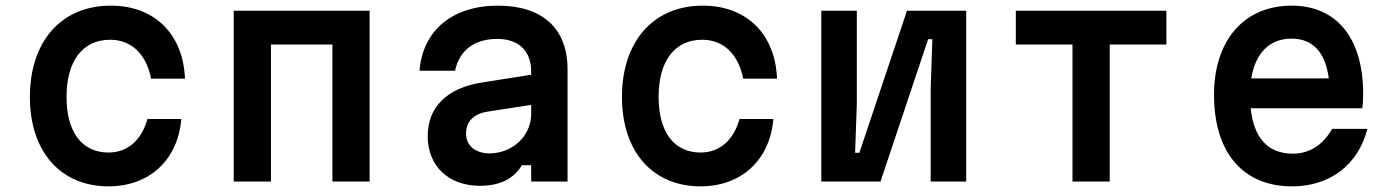

<svg xmlns="http://www.w3.org/2000/svg" viewBox="-20 -644 4940 681"><path d="M365 17C509 17 611 -76 623 -222H503C482 -147 433 -103 365 -103C271 -103 216 -175 216 -300C216 -428 273 -503 371 -503C446 -503 499 -452 516 -365H636C630 -523 528 -624 373 -624C198 -624 86 -498 86 -300C86 -106 195 17 365 17Z M809 0H941V-486H1159V0H1291V-606H809Z M1468 -393H1594C1609 -465 1662 -506 1744 -506C1820 -506 1864 -463 1864 -390V-379L1687 -351C1565 -331 1497 -264 1497 -161C1497 -56 1570 15 1682 15C1754 15 1802 -10 1831 -58H1864V0H1993V-399C1993 -543 1904 -624 1746 -624C1585 -624 1479 -536 1468 -393ZM1633 -170C1633 -212 1659 -240 1709 -248L1864 -272V-240C1864 -162 1798 -100 1716 -100C1666 -100 1633 -128 1633 -170Z M2465 17C2609 17 2711 -76 2723 -222H2603C2582 -147 2533 -103 2465 -103C2371 -103 2316 -175 2316 -300C2316 -428 2373 -503 2471 -503C2546 -503 2599 -452 2616 -365H2736C2730 -523 2628 -624 2473 -624C2298 -624 2186 -498 2186 -300C2186 -106 2295 17 2465 17Z M2893 0H3103L3272 -505H3287L3281 -330V0H3407V-606H3197L3028 -102H3013L3019 -276V-606H2893Z M3784 0H3916V-486H4117V-606H3583V-486H3784Z M4286 -308C4286 -102 4389 17 4563 17C4697 17 4797 -59 4830 -187H4705C4672 -130 4626 -99 4565 -99C4477 -99 4427 -155 4416 -260H4812C4814 -276 4815 -293 4815 -311C4815 -509 4721 -624 4561 -624C4393 -624 4286 -501 4286 -308ZM4418 -366C4433 -456 4483 -507 4561 -507C4636 -507 4681 -459 4693 -366Z"/></svg>

Font: Martian Mono Std Md
Style: Regular
Weight: 500
Monospace: yes
Designer: Roman Shamin
Foundry: Evil Martians
Version: Version 1.000